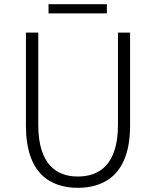

<svg xmlns="http://www.w3.org/2000/svg" viewBox="-20 -885 745 918"><path d="M352 13C483 13 602 -55 602 -284V-729H544V-288C544 -98 455 -41 352 -41C251 -41 163 -98 163 -288V-729H104V-284C104 -55 221 13 352 13ZM212 -821H491V-865H212Z"/></svg>

Font: Noto Sans HK Light
Style: Regular
Weight: 300
Designer: Ryoko NISHIZUKA 西塚涼子 (kana, bopomofo & ideographs); Paul D. Hunt (Latin, Greek & Cyrillic); Sandoll Communications 산돌커뮤니
Foundry: Adobe
Version: Version 2.004;hotconv 1.0.118;makeotfexe 2.5.65603